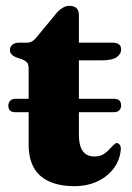

<svg xmlns="http://www.w3.org/2000/svg" viewBox="-20 -624 452 657"><path d="M8.5 -262.5Q8.5 -272.5 15 -279.2Q21.5 -286 33 -286H78V-389.5Q78 -405 72 -410.8Q66 -416.5 55.5 -421L36.5 -427.5Q14 -436 14 -453Q14 -464 22.5 -471Q31 -478 44.5 -478H73.5Q92 -478 108 -500L170 -575Q179.5 -587.5 192.2 -595.8Q205 -604 216.5 -604Q250 -604 250 -572.5V-478H364.5Q394.5 -478 394.5 -455Q394.5 -439 379 -428.2Q363.5 -417.5 328.5 -417.5H250V-286H370Q394.5 -286 394.5 -262.5Q394.5 -253 388 -246.5Q381.5 -240 370 -240H250V-162Q250 -88.5 303.5 -88.5Q323 -88.5 335.8 -97.2Q348.5 -106 358 -117Q367.5 -128 377 -134.5Q383.5 -135 388.5 -130Q393.5 -125 393.5 -115.5Q391.5 -79.5 370.8 -50.2Q350 -21 314.8 -4Q279.5 13 234.5 13Q159 13 118.5 -22Q78 -57 78 -129.5V-240H33Q8.5 -240 8.5 -262.5Z"/></svg>

Font: Fraunces 9pt
Style: Bold
Weight: 700
Version: Version 1.000;[b76b70a41]